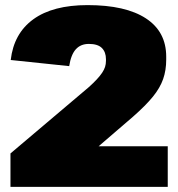

<svg xmlns="http://www.w3.org/2000/svg" viewBox="-20 -732 698 752"><path d="M21 -131 327 -390Q346 -407 359 -421Q372 -435 380 -447Q388 -459 391.5 -470Q395 -481 395 -494V-500Q395 -528 379 -544Q363 -560 328 -560Q296 -560 277 -539Q258 -518 251 -473L22 -497Q34 -601 110.5 -656.5Q187 -712 323 -712Q472 -712 551.5 -660Q631 -608 631 -510V-498Q631 -457 619 -422.5Q607 -388 579 -353.5Q551 -319 501 -275L229 -41L171 -159H637V0H21Z"/></svg>

Font: Pathway Extreme SemiCondensed Black
Style: Regular
Weight: 900
Width: 4
Version: Version 1.001;gftools[0.9.26]